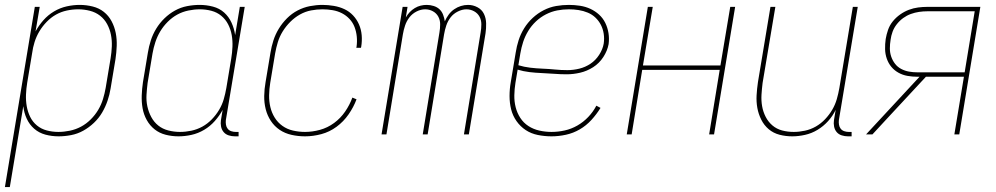

<svg xmlns="http://www.w3.org/2000/svg" viewBox="-40 -548 4060 783"><path d="M-20 215 102 -520H122L105 -420Q118 -444 137 -465.5Q156 -487 180.5 -501.5Q205 -516 232 -522Q259 -528 285 -528Q312 -528 338 -521.5Q364 -515 383.5 -499.5Q403 -484 415 -461.5Q427 -439 432 -413.5Q437 -388 436 -361Q435 -334 431 -307L411 -187Q407 -162 398.5 -137Q390 -112 376.5 -89Q363 -66 343 -47Q323 -28 299.5 -15Q276 -2 250 3Q224 8 199 8Q171 8 145 1Q119 -6 99.5 -23Q80 -40 69 -64Q58 -88 55 -115L0 215ZM198 -10Q221 -10 245 -15Q269 -20 290.5 -31.5Q312 -43 330 -61Q348 -79 360.5 -100Q373 -121 380 -144Q387 -167 391 -190L411 -310Q415 -334 416 -358.5Q417 -383 412.5 -406Q408 -429 397 -449.5Q386 -470 368 -484Q350 -498 326.5 -504Q303 -510 279 -510Q256 -510 232.5 -505Q209 -500 188.5 -488.5Q168 -477 150.5 -459Q133 -441 120.5 -420Q108 -399 101 -376.5Q94 -354 91 -331L71 -211Q67 -187 66 -162.5Q65 -138 69 -115Q73 -92 83 -71.5Q93 -51 110.5 -36.5Q128 -22 151 -16Q174 -10 198 -10Z M688 8Q661 8 635.5 1.5Q610 -5 590.5 -20.5Q571 -36 558.5 -58.5Q546 -81 541.5 -106.5Q537 -132 538 -159Q539 -186 543 -213L563 -333Q567 -358 575 -383Q583 -408 597 -431Q611 -454 630.5 -473Q650 -492 673.5 -505Q697 -518 723 -523Q749 -528 774 -528Q802 -528 828.5 -521Q855 -514 874 -497Q893 -480 904 -456Q915 -432 919 -405L938 -520H958L881 -58Q880 -49 881.5 -39.5Q883 -30 888.5 -23Q894 -16 903 -13Q912 -10 921 -10H933V8H918Q905 8 892.5 4Q880 0 872 -9.5Q864 -19 861.5 -32Q859 -45 861 -58L868 -100Q855 -76 836 -54.5Q817 -33 792.5 -18.5Q768 -4 741 2Q714 8 688 8ZM694 -10Q717 -10 740.5 -15Q764 -20 785 -31.5Q806 -43 823.5 -61Q841 -79 853.5 -100Q866 -121 872.5 -143.5Q879 -166 883 -189L903 -309Q907 -333 908 -357.5Q909 -382 905 -405Q901 -428 890.5 -448.5Q880 -469 862.5 -483.5Q845 -498 822 -504Q799 -510 775 -510Q752 -510 728 -505Q704 -500 683 -488.5Q662 -477 644 -459Q626 -441 613.5 -420Q601 -399 593.5 -376Q586 -353 582 -330L562 -210Q559 -186 557.5 -161.5Q556 -137 561 -114Q566 -91 577 -70.5Q588 -50 605.5 -36Q623 -22 646.5 -16Q670 -10 694 -10Z M1204 8Q1176 8 1149 2Q1122 -4 1100.5 -18.5Q1079 -33 1064.5 -55Q1050 -77 1043.5 -103Q1037 -129 1037.5 -157Q1038 -185 1043 -213L1063 -333Q1067 -358 1075 -383Q1083 -408 1097 -431Q1111 -454 1130.5 -473.5Q1150 -493 1174 -505.5Q1198 -518 1224 -523Q1250 -528 1275 -528Q1298 -528 1321.5 -524Q1345 -520 1365 -510.5Q1385 -501 1400 -485Q1415 -469 1424 -448.5Q1433 -428 1435 -404.5Q1437 -381 1433 -357L1432 -353H1413L1414 -357Q1417 -378 1415 -398.5Q1413 -419 1406 -437.5Q1399 -456 1385.5 -470.5Q1372 -485 1354.5 -494Q1337 -503 1316.5 -506.5Q1296 -510 1275 -510Q1252 -510 1228.5 -505.5Q1205 -501 1183.5 -489Q1162 -477 1144 -459Q1126 -441 1113 -420Q1100 -399 1093 -376Q1086 -353 1082 -330L1062 -210Q1058 -185 1057.5 -160Q1057 -135 1062.5 -111.5Q1068 -88 1080.5 -68Q1093 -48 1112 -34.5Q1131 -21 1155 -15.5Q1179 -10 1204 -10Q1234 -10 1265 -18.5Q1296 -27 1322.5 -46.5Q1349 -66 1367.5 -93Q1386 -120 1397 -150L1414 -143Q1402 -111 1381.5 -81.5Q1361 -52 1332.5 -31Q1304 -10 1270.5 -1Q1237 8 1204 8Z M1516 0 1602 -520H1622L1615 -477Q1622 -489 1631 -498.5Q1640 -508 1651.5 -515Q1663 -522 1675.5 -525Q1688 -528 1700 -528Q1715 -528 1729 -523.5Q1743 -519 1752.5 -510Q1762 -501 1767 -488Q1772 -475 1774 -461Q1780 -475 1789.5 -488Q1799 -501 1812 -510Q1825 -519 1839.5 -523.5Q1854 -528 1869 -528Q1889 -528 1907 -518.5Q1925 -509 1933.5 -491.5Q1942 -474 1942.5 -453Q1943 -432 1940 -412L1872 0H1852L1920 -415Q1923 -432 1923 -449Q1923 -466 1915.5 -480Q1908 -494 1893.5 -502Q1879 -510 1862 -510Q1845 -510 1827 -501Q1809 -492 1797.5 -477Q1786 -462 1780 -444Q1774 -426 1771 -408L1704 0H1684L1752 -415Q1755 -432 1755 -449Q1755 -466 1747.5 -480Q1740 -494 1725.5 -502Q1711 -510 1694 -510Q1676 -510 1658.5 -501Q1641 -492 1629.5 -477Q1618 -462 1612 -444Q1606 -426 1603 -408L1536 0Z M2209 8Q2181 8 2153.5 2.5Q2126 -3 2104 -17.5Q2082 -32 2066.5 -54Q2051 -76 2044.5 -102Q2038 -128 2038 -156.5Q2038 -185 2043 -213L2063 -333Q2067 -359 2075 -384Q2083 -409 2097.5 -432.5Q2112 -456 2132.5 -475Q2153 -494 2177.5 -506.5Q2202 -519 2228 -523.5Q2254 -528 2280 -528Q2303 -528 2325.5 -524.5Q2348 -521 2367.5 -512Q2387 -503 2403 -488.5Q2419 -474 2428.5 -454.5Q2438 -435 2441.5 -413Q2445 -391 2442 -368Q2437 -341 2420.5 -315.5Q2404 -290 2379 -274Q2354 -258 2326 -251.5Q2298 -245 2271 -245Q2246 -245 2220.5 -247Q2195 -249 2169.5 -250Q2144 -251 2119 -254Q2094 -257 2071 -264L2062 -210Q2058 -185 2057.5 -159.5Q2057 -134 2063 -110.5Q2069 -87 2082 -67Q2095 -47 2115 -34Q2135 -21 2159.5 -15.5Q2184 -10 2209 -10Q2236 -10 2263 -16Q2290 -22 2314.5 -36Q2339 -50 2359 -71Q2379 -92 2392 -117L2409 -108Q2393 -82 2372 -59Q2351 -36 2324.5 -20.5Q2298 -5 2268 1.5Q2238 8 2209 8ZM2274 -262Q2298 -262 2322.5 -268Q2347 -274 2368 -288Q2389 -302 2403.5 -324.5Q2418 -347 2422 -370Q2425 -391 2422 -410.5Q2419 -430 2410.5 -446.5Q2402 -463 2388.5 -476Q2375 -489 2357 -496.5Q2339 -504 2319.5 -507Q2300 -510 2280 -510Q2256 -510 2232.5 -505.5Q2209 -501 2186.5 -489.5Q2164 -478 2145.5 -460.5Q2127 -443 2114 -421.5Q2101 -400 2093.5 -377Q2086 -354 2082 -330L2074 -282Q2097 -275 2122 -272Q2147 -269 2172.5 -268Q2198 -267 2223 -264.5Q2248 -262 2274 -262Z M2516 0 2602 -520H2622L2582 -281H2898L2938 -520H2958L2872 0H2852L2895 -263H2579L2536 0Z M3191 8Q3164 8 3139 1.5Q3114 -5 3095 -21Q3076 -37 3064.5 -60Q3053 -83 3048.5 -108Q3044 -133 3045.5 -159.5Q3047 -186 3051 -213L3102 -520H3122L3070 -210Q3067 -186 3065.5 -162Q3064 -138 3068 -115Q3072 -92 3082.5 -71.5Q3093 -51 3110 -36.5Q3127 -22 3149.5 -16Q3172 -10 3197 -10Q3219 -10 3242.5 -15Q3266 -20 3287 -32Q3308 -44 3325 -62Q3342 -80 3354 -100.5Q3366 -121 3372.5 -143.5Q3379 -166 3383 -189L3438 -520H3458L3381 -58Q3380 -49 3381.5 -39.5Q3383 -30 3388.5 -23Q3394 -16 3403 -13Q3412 -10 3421 -10H3433V8H3418Q3405 8 3392.5 4Q3380 0 3372 -9.5Q3364 -19 3361.5 -32Q3359 -45 3361 -58L3368 -100Q3356 -75 3337 -54Q3318 -33 3294 -18.5Q3270 -4 3243 2Q3216 8 3191 8Z M3492 0 3710 -235H3702Q3681 -235 3661 -238.5Q3641 -242 3624 -251.5Q3607 -261 3595 -275.5Q3583 -290 3576.5 -308.5Q3570 -327 3569.5 -347.5Q3569 -368 3572 -389Q3575 -407 3581.5 -426Q3588 -445 3601 -461Q3614 -477 3631 -489Q3648 -501 3666.5 -508Q3685 -515 3704 -517.5Q3723 -520 3742 -520H3958L3872 0H3852L3891 -235H3736L3579 -66L3518 0ZM3894 -253 3935 -502H3742Q3725 -502 3708 -499.5Q3691 -497 3674.5 -491Q3658 -485 3643.5 -474.5Q3629 -464 3617.5 -449.5Q3606 -435 3600 -418.5Q3594 -402 3592 -386Q3589 -368 3589 -350.5Q3589 -333 3594.5 -317Q3600 -301 3610 -288Q3620 -275 3635 -267Q3650 -259 3667 -256Q3684 -253 3702 -253Z"/></svg>

Font: Iosevka Curly Thin
Style: Italic
Weight: 100
Italic angle: -9°
Monospace: yes
Designer: Belleve Invis
Foundry: Belleve Invis
Version: Version 22.1.2; ttfautohint (v1.8.4)